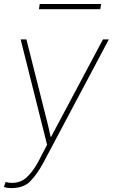

<svg xmlns="http://www.w3.org/2000/svg" viewBox="-42 -725 563 958"><path d="M17.6 187.5Q60.5 187.5 90.8 160.2Q121.1 132.8 148.4 83L192.9 -2.9L61 -528.3H89.8L198.7 -95.7L210.4 -43H213.4L471.7 -528.3H501L173.8 87.9Q143.6 143.6 109.9 178.7Q76.2 213.9 13.7 213.4Q-7.8 213.4 -22.5 208L-14.2 183.1Q2 187.5 17.6 187.5ZM458.5 -679.2H152.3L156.2 -705.1H462.4Z"/></svg>

Font: Roboto-ThinItalic
Style: Italic
Weight: 250
Italic angle: -12°
Designer: Google
Version: Version 1.100141; 2013; ttfautohint (v0.94.14-c901) -l 8 -r 